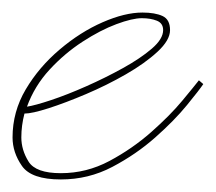

<svg xmlns="http://www.w3.org/2000/svg" viewBox="-50 -277 344 306"><path d="M47 9Q0 9 -15 -12.5Q-30 -34 -30 -58Q-30 -99 -9 -134.5Q12 -170 45 -198Q78 -226 113.5 -241.5Q149 -257 177 -257Q197 -257 209 -251.5Q221 -246 221 -229Q221 -213 201 -194.5Q181 -176 150.5 -158.5Q120 -141 87 -127Q54 -113 27.5 -104.5Q1 -96 -11 -96Q-16 -77 -16 -58Q-16 -38 -4.5 -19.5Q7 -1 47 -1Q88 -1 124.5 -20.5Q161 -40 191 -66.5Q221 -93 240.5 -116.5Q260 -140 267 -149L274 -143Q268 -134 248 -109.5Q228 -85 197.5 -58Q167 -31 129 -11Q91 9 47 9ZM176 -248Q161 -248 135.5 -238.5Q110 -229 81.5 -210.5Q53 -192 29 -166Q5 -140 -7 -107Q6 -109 31.5 -117.5Q57 -126 87.5 -139.5Q118 -153 146 -168.5Q174 -184 192 -199.5Q210 -215 210 -229Q210 -240 200 -244Q190 -248 176 -248Z"/></svg>

Font: Kapakana Light
Style: Regular
Weight: 300
Designer: Kyosuke Nagai
Version: Version 1.000